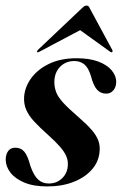

<svg xmlns="http://www.w3.org/2000/svg" viewBox="-24 -660 437 689"><path d="M151 -1.5Q180 -1.5 199.5 -20.8Q219 -40 219.5 -69.5Q220 -86 213.2 -101Q206.5 -116 191 -133.8Q175.5 -151.5 149.5 -175Q118 -203 98.2 -224.5Q78.5 -246 69.8 -266.8Q61 -287.5 62.5 -312Q65 -348.5 88.5 -380.2Q112 -412 153.2 -431.5Q194.5 -451 250.5 -451Q297.5 -451 329 -439Q360.5 -427 376.2 -408.2Q392 -389.5 393 -369Q393.5 -348.5 383.2 -336.2Q373 -324 357 -324Q337.5 -324 324.5 -338Q311.5 -352 302 -388Q293.5 -416.5 278.8 -428.8Q264 -441 243 -441Q212 -441 191.8 -420.5Q171.5 -400 171 -366Q171 -347 177.5 -329.5Q184 -312 203 -291.2Q222 -270.5 258.5 -239Q288 -213.5 305.2 -193.5Q322.5 -173.5 329.2 -154.5Q336 -135.5 333 -112.5Q329 -77 304.2 -49.8Q279.5 -22.5 238.8 -6.8Q198 9 145 9Q96 9 63 -5Q30 -19 13.2 -41Q-3.5 -63 -3.5 -87.5Q-3.5 -105.5 5.2 -117.8Q14 -130 31 -130Q51.5 -130 63.8 -115Q76 -100 85 -64.5Q97.5 -29.5 113 -15.5Q128.5 -1.5 151 -1.5ZM297 -569.5H239L371 -474.5Q373 -473 375 -472.5Q377 -472 378 -473Q379.5 -474 380 -476Q380.5 -478 379 -480.5L298 -630.5Q296 -635.5 293.2 -637.8Q290.5 -640 286.5 -640Q282 -640 278.5 -637.8Q275 -635.5 270 -630.5L111.5 -480.5Q109.5 -478 109 -476Q108.5 -474 109 -473Q110.5 -472 112.5 -472.5Q114.5 -473 117.5 -474.5Z"/></svg>

Font: Fraunces 120pt SemiBold
Style: Italic
Weight: 600
Italic angle: -16°
Version: Version 1.000;[b76b70a41]